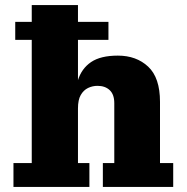

<svg xmlns="http://www.w3.org/2000/svg" viewBox="-20 -736 737 756"><path d="M33 0V-94H105V-716H287V-94H332V0ZM385 0V-94H430V-330Q430 -364 412 -381Q394 -398 364 -398Q344 -398 326.5 -389.5Q309 -381 298 -362Q287 -343 287 -309L272 -308Q272 -372 286.5 -419Q301 -466 338.5 -491.5Q376 -517 444 -517Q517 -517 563.5 -473.5Q610 -430 610 -335V-94H662V0ZM40 -579V-650H407V-579Z"/></svg>

Font: Montagu Slab 24pt
Style: Bold
Weight: 700
Designer: Florian Karsten
Foundry: Florian Karsten
Version: Version 1.000